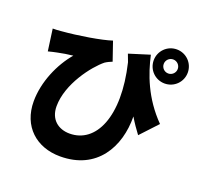

<svg xmlns="http://www.w3.org/2000/svg" viewBox="-153 -1019 1306 1260"><g transform="rotate(20 500.0 -389.0)"><path d="M580 -714C587 -696 594 -678 600 -661C685 -305 581 -90 399 -90C321 -90 258 -137 258 -230C258 -386 386 -550 456 -606C471 -616 489 -624 504 -630L459 -761C391 -738 232 -712 118 -703C99 -701 79 -700 60 -700L81 -548C105 -554 120 -558 141 -562C173 -569 217 -576 248 -579C169 -487 106 -345 106 -209C106 -35 225 72 392 72C647 72 758 -125 755 -339C778 -300 802 -266 826 -234L936 -352C805 -485 752 -634 724 -759ZM873 -682C846 -682 824 -704 824 -731C824 -758 846 -780 873 -780C900 -780 922 -758 922 -731C922 -704 900 -682 873 -682ZM873 -850C807 -850 754 -797 754 -731C754 -665 807 -612 873 -612C939 -612 992 -665 992 -731C992 -797 939 -850 873 -850Z"/></g></svg>

Font: Noto Sans T Chinese Black
Style: Bold
Weight: 900
Designer: Ryoko NISHIZUKA (kana & ideographs); Paul D. Hunt (Latin, Greek & Cyrillic); Wenlong ZHANG (bopomofo); Sandoll Communica
Foundry: Adobe Systems Incorporated
Version: Version 1.000;PS 1;hotconv 1.0.78;makeotf.lib2.5.61930